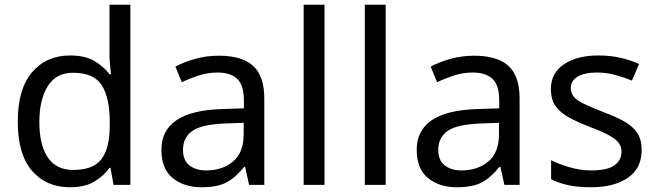

<svg xmlns="http://www.w3.org/2000/svg" viewBox="-20 -780 2772 810"><path d="M275 10Q175 10 115 -59.5Q55 -129 55 -267Q55 -405 115.5 -475.5Q176 -546 276 -546Q338 -546 377.5 -523Q417 -500 442 -467H448Q447 -480 444.5 -505.5Q442 -531 442 -546V-760H530V0H459L446 -72H442Q418 -38 378 -14Q338 10 275 10ZM289 -63Q374 -63 408.5 -109.5Q443 -156 443 -250V-266Q443 -366 410 -419.5Q377 -473 288 -473Q217 -473 181.5 -416.5Q146 -360 146 -265Q146 -169 181.5 -116Q217 -63 289 -63Z M903 -545Q1001 -545 1048 -502Q1095 -459 1095 -365V0H1031L1014 -76H1010Q975 -32 936.5 -11Q898 10 830 10Q757 10 709 -28.5Q661 -67 661 -149Q661 -229 724 -272.5Q787 -316 918 -320L1009 -323V-355Q1009 -422 980 -448Q951 -474 898 -474Q856 -474 818 -461.5Q780 -449 747 -433L720 -499Q755 -518 803 -531.5Q851 -545 903 -545ZM929 -259Q829 -255 790.5 -227Q752 -199 752 -148Q752 -103 779.5 -82Q807 -61 850 -61Q918 -61 963 -98.5Q1008 -136 1008 -214V-262Z M1349 0H1261V-760H1349Z M1607 0H1519V-760H1607Z M1980 -545Q2078 -545 2125 -502Q2172 -459 2172 -365V0H2108L2091 -76H2087Q2052 -32 2013.5 -11Q1975 10 1907 10Q1834 10 1786 -28.5Q1738 -67 1738 -149Q1738 -229 1801 -272.5Q1864 -316 1995 -320L2086 -323V-355Q2086 -422 2057 -448Q2028 -474 1975 -474Q1933 -474 1895 -461.5Q1857 -449 1824 -433L1797 -499Q1832 -518 1880 -531.5Q1928 -545 1980 -545ZM2006 -259Q1906 -255 1867.5 -227Q1829 -199 1829 -148Q1829 -103 1856.5 -82Q1884 -61 1927 -61Q1995 -61 2040 -98.5Q2085 -136 2085 -214V-262Z M2687 -148Q2687 -70 2629 -30Q2571 10 2473 10Q2417 10 2376.5 1Q2336 -8 2305 -24V-104Q2337 -88 2382.5 -74.5Q2428 -61 2475 -61Q2542 -61 2572 -82.5Q2602 -104 2602 -140Q2602 -160 2591 -176Q2580 -192 2551.5 -208Q2523 -224 2470 -244Q2418 -264 2381 -284Q2344 -304 2324 -332Q2304 -360 2304 -404Q2304 -472 2359.5 -509Q2415 -546 2505 -546Q2554 -546 2596.5 -536.5Q2639 -527 2676 -510L2646 -440Q2612 -454 2575 -464Q2538 -474 2499 -474Q2445 -474 2416.5 -456.5Q2388 -439 2388 -409Q2388 -387 2401 -371.5Q2414 -356 2444.5 -341.5Q2475 -327 2526 -307Q2577 -288 2613 -268Q2649 -248 2668 -219.5Q2687 -191 2687 -148Z"/></svg>

Font: Noto Sans Old Persian
Style: Regular
Weight: 400
Designer: Monotype Design Team
Foundry: Monotype Imaging Inc.
Version: Version 2.001; ttfautohint (v1.8.4.7-5d5b)